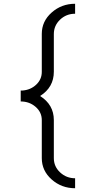

<svg xmlns="http://www.w3.org/2000/svg" viewBox="-20 -785 509 1020"><path d="M379 -765V-712Q332 -712 299 -680.5Q266 -649 266 -604V-404Q266 -321 193 -275Q266 -229 266 -147V55Q266 100 299.5 131Q333 162 379 162V215Q307 215 254.5 168.5Q202 122 202 55V-147Q202 -189 169 -217.5Q136 -246 90 -246V-304H99Q142 -307 172 -335Q202 -363 202 -403V-605Q202 -672 254.5 -718.5Q307 -765 379 -765Z"/></svg>

Font: Matigon Symbol
Style: Regular
Weight: 400
Designer: Paul D. Hunt
Foundry: Adobe Systems Incorporated
Version: Version 2.021;PS 2.000;hotconv 1.0.86;makeotf.lib2.5.63406